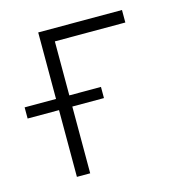

<svg xmlns="http://www.w3.org/2000/svg" viewBox="-124 -606 635 681"><g transform="rotate(-15 193.5 -265.0)"><path d="M383.8 -484.4H125V-286.1H241.2V-245.1H125V0H76.2V-245.1H-39.1V-286.1H76.2V-530.3H383.8Z"/></g></svg>

Font: Pretendard GOV ExtraLight
Style: Regular
Weight: 200
Designer: Base glyphs from Inter by Rasmus Andersson; Hangeul glyphs from Noto Sans CJK(Source Han Sans) by Jang Soo-young and Kan
Foundry: Kil Hyung-jin
Version: Version 1.309